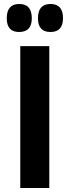

<svg xmlns="http://www.w3.org/2000/svg" viewBox="-20 -946 351 966"><path d="M76 -785Q14 -785 14 -854Q14 -926 77 -926Q140 -926 140 -854Q140 -785 76 -785ZM234 -785Q171 -785 171 -854Q171 -926 234 -926Q297 -926 297 -855Q297 -785 234 -785ZM82 0V-714H228V0Z"/></svg>

Font: Noto Sans SemiCondensed
Style: Bold
Weight: 700
Width: 4
Designer: Monotype Design Team
Foundry: Monotype Imaging Inc.
Version: Version 2.013; ttfautohint (v1.8.4.7-5d5b)